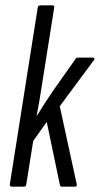

<svg xmlns="http://www.w3.org/2000/svg" viewBox="-20 -703 376 723"><path d="M25 0Q16 0 17 -9L122 -674Q124 -683 132 -683H177Q186 -683 184 -674L136 -371Q132 -346 128 -321.5Q124 -297 118 -267H119Q133 -290 148.5 -314Q164 -338 179 -360L263 -479Q266 -486 273 -486H329Q339 -486 334 -477L205 -303L269 -9Q271 0 261 0H213Q207 0 205 -9L156 -244L105 -172L79 -9Q78 0 70 0Z"/></svg>

Font: Sofia Sans Extra Condensed
Style: Italic
Weight: 400
Italic angle: -9°
Designer: Botio Nikoltchev, Ani Petrova
Foundry: lettersoup
Version: Version 4.101; ttfautohint (v1.8.4.7-5d5b)